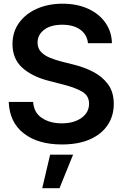

<svg xmlns="http://www.w3.org/2000/svg" viewBox="-20 -757 651 1021"><path d="M309.6 11.2Q182.1 11.2 106.4 -47.6Q30.8 -106.4 26.4 -214.8H156.2Q160.2 -157.7 203.1 -129.4Q246.1 -101.1 308.1 -101.1Q372.6 -101.1 413.1 -129.9Q453.6 -158.7 453.6 -205.6Q453.6 -248 417.5 -269.3Q381.3 -290.5 322.3 -305.7L239.7 -327.1Q149.9 -350.1 98.1 -397.2Q46.4 -444.3 46.4 -522.9Q46.4 -586.9 81.1 -635.3Q115.7 -683.6 176 -710.4Q236.3 -737.3 312.5 -737.3Q390.1 -737.3 448.7 -710.4Q507.3 -683.6 540.5 -636.2Q573.7 -588.9 575.2 -527.3H447.8Q442.9 -573.7 406.5 -599.6Q370.1 -625.5 311 -625.5Q249.5 -625.5 214.6 -598.6Q179.7 -571.8 179.7 -530.8Q179.7 -500.5 198 -481.2Q216.3 -461.9 244.9 -450.2Q273.4 -438.5 303.2 -430.7L371.1 -413.6Q425.8 -400.4 474.6 -375.5Q523.4 -350.6 554.2 -309.1Q585 -267.6 585 -204.1Q585 -140.1 552.2 -91.6Q519.5 -43 458 -15.9Q396.5 11.2 309.6 11.2ZM204.6 243.7 246.6 65.4H368.7L296.4 243.7Z"/></svg>

Font: Inter Tight SemiBold
Style: Regular
Weight: 600
Designer: Rasmus Andersson
Foundry: rsms
Version: Version 3.004; ttfautohint (v1.8.4.7-5d5b)